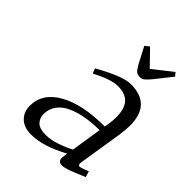

<svg xmlns="http://www.w3.org/2000/svg" viewBox="-186 -730 836 836"><g transform="rotate(45 232.0 -312.0)"><path d="M58.1 -78.1Q58.1 -156.2 137.5 -200.7Q216.8 -245.1 353 -245.1L356.9 -269Q359.9 -283.7 359.9 -309.1Q359.9 -361.3 337.4 -385.7Q314.9 -410.2 269 -410.2Q227.1 -410.2 152.8 -371.1L144 -394Q252.9 -456.1 303.2 -456.1Q428.2 -456.1 428.2 -325.2Q428.2 -304.7 422.9 -264.2L391.1 -64.9Q388.2 -43.9 397.9 -43.9Q407.2 -43.9 441.9 -58.1L450.2 -30.8Q397.5 -8.3 375.7 -0.7Q354 6.8 341.8 6.8Q316.9 6.8 316.9 -16.1Q316.9 -19.5 318.8 -33.2L320.8 -45.9Q224.1 6.8 150.9 6.8Q106.9 6.8 82.5 -16.8Q58.1 -40.5 58.1 -78.1ZM126 -94.2Q126 -70.3 142.1 -53.7Q158.2 -37.1 196.8 -37.1Q227.5 -37.1 263.9 -49.6Q300.3 -62 326.2 -76.2L348.1 -217.8Q302.2 -217.8 263.7 -210.9Q225.1 -204.1 193.6 -189.9Q162.1 -175.8 144 -151.4Q126 -127 126 -94.2ZM226.1 -615.2 246.1 -630.9 314 -561 402.8 -630.9 416 -615.2 354 -537.1Q337.9 -518.1 329.1 -511.5Q320.3 -504.9 308.1 -504.9Q294.4 -504.9 286.4 -511.5Q278.3 -518.1 267.1 -537.1Z"/></g></svg>

Font: Dehuti
Style: Italic
Weight: 400
Version: Version 1.2